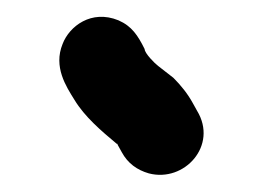

<svg xmlns="http://www.w3.org/2000/svg" viewBox="-20 -707 309 227"><path d="M213 -576 208 -585C202 -596 194 -606 185 -615L167 -629C163 -632 151 -644 151 -649C143 -665 136 -676 120 -683C88 -696 62 -676 54 -655C43 -628 58 -605 68 -589C80 -569 100 -552 118 -537C119 -537 119 -537 119 -536L124 -527C131 -514 142 -506 156 -502C198 -491 238 -535 213 -576Z"/></svg>

Font: Electronic
Style: UltBlk
Weight: 500
Version: Version 1.011